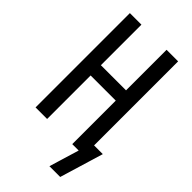

<svg xmlns="http://www.w3.org/2000/svg" viewBox="-276 -809 1058 1058"><g transform="rotate(45 253.0 -280.0)"><path d="M429 175H345L398 0H348V-339H152V0H62V-735H152V-419H348V-735H438V-80H506Z"/></g></svg>

Font: Iosevka Curly Medium
Style: Regular
Weight: 500
Monospace: yes
Designer: Belleve Invis
Foundry: Belleve Invis
Version: Version 22.1.2; ttfautohint (v1.8.4)